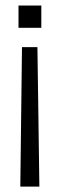

<svg xmlns="http://www.w3.org/2000/svg" viewBox="-20 -520 214 690"><path d="M46.5 -500H128.5V-420H46.5ZM59 -350.5H114.5L121.5 150.5H53Z"/></svg>

Font: Overused Grotesk Book
Style: Regular
Weight: 375
Version: Version 0.004